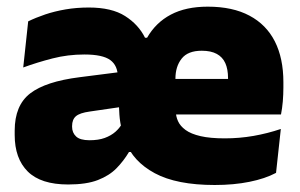

<svg xmlns="http://www.w3.org/2000/svg" viewBox="-20 -528 878 562"><path d="M608.5 13.5Q497 13.5 433 -21Q369 -55.5 347 -114.5L337.5 -144.5Q331 -169.5 329.5 -192.2Q328 -215 328 -235.5L325 -301.5Q325 -336 302.8 -352.2Q280.5 -368.5 227 -368.5Q178.5 -368.5 133.8 -357Q89 -345.5 48 -330.5L62.5 -465.5Q85 -476.5 112.5 -485.8Q140 -495 172 -500.5Q204 -506 240 -506Q307 -506 346.2 -481Q385.5 -456 404.5 -417.5H410.5Q436 -462 480 -485.2Q524 -508.5 588 -508.5Q661 -508.5 710.2 -482.2Q759.5 -456 784.5 -406.8Q809.5 -357.5 809.5 -287.5V-272Q809.5 -252 807.8 -231.2Q806 -210.5 802.5 -193H644Q646 -223.5 646.8 -250.5Q647.5 -277.5 647.5 -299Q647.5 -325.5 639.5 -343.2Q631.5 -361 614.5 -370.2Q597.5 -379.5 570.5 -379.5Q530 -379.5 511.8 -356.5Q493.5 -333.5 493.5 -297.5V-254.5L494.5 -236.5V-204Q494.5 -188 501 -173.5Q507.5 -159 523.2 -147.5Q539 -136 567 -129.5Q595 -123 638 -123Q681 -123 722.2 -130.2Q763.5 -137.5 802 -150.5L788 -22Q756 -5 710.2 4.2Q664.5 13.5 608.5 13.5ZM179.5 12Q99.5 12 61.2 -26Q23 -64 23 -133V-145.5Q23 -219.5 68.2 -254.5Q113.5 -289.5 213 -302L338.5 -318L349 -217L242.5 -201.5Q213.5 -197.5 202.2 -187.8Q191 -178 191 -159V-157Q191 -139.5 202.8 -128.5Q214.5 -117.5 242 -117.5Q268 -117.5 286.5 -124.2Q305 -131 317.8 -142.2Q330.5 -153.5 337.5 -166.5L387 -83H357.5Q342 -57 321 -35.5Q300 -14 266.5 -1Q233 12 179.5 12ZM420 -193V-297H767V-193Z"/></svg>

Font: Anek Latin Medium ExtraBold
Style: Regular
Weight: 800
Version: Version 1.003